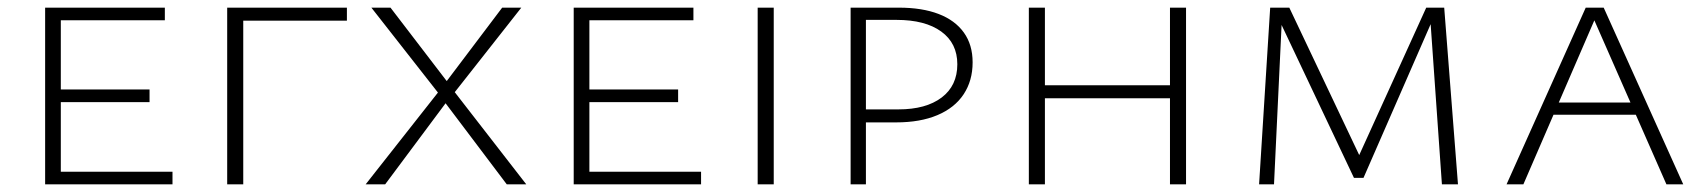

<svg xmlns="http://www.w3.org/2000/svg" viewBox="-20 -482 4455 502"><path d="M98 0V-462H139V0ZM112 0V-33H431V0ZM112 -215V-248H371V-215ZM112 -429V-462H411V-429Z M574 0V-462H616V0ZM574 -428V-462H887V-428Z M936 0 1125 -240 951 -462H1001L1148 -270L1293 -462H1343L1169 -241L1356 0H1305L1145 -212L987 0Z M1480 0V-462H1521V0ZM1494 0V-33H1813V0ZM1494 -215V-248H1753V-215ZM1494 -429V-462H1793V-429Z M1961 0V-462H2003V0Z M2204 0V-462H2330Q2391 -462 2434 -445.5Q2477 -429 2500 -397Q2523 -365 2523 -319Q2523 -271 2499.5 -235.5Q2476 -200 2431 -181Q2386 -162 2323 -162H2224V-196H2329Q2401 -196 2442 -227Q2483 -258 2483 -314Q2483 -369 2441 -399.5Q2399 -430 2324 -430H2244V0Z M3039 0V-462H3081V0ZM2670 0V-462H2712V0ZM2684 -225V-259H3066V-225Z M3750 0 3719 -441 3732 -445 3545 -17H3520L3316 -448L3325 -462H3351L3544 -55H3524L3709 -462H3756L3792 0ZM3272 0 3301 -462H3333L3311 0Z M3919 0 4126 -462H4173L4381 0H4337L4141 -446H4156L3963 0ZM4020 -182 4032 -214H4261L4276 -182Z"/></svg>

Font: Ysabeau SC ExtraLight
Style: Regular
Weight: 250
Designer: Christian Thalmann (Catharsis Fonts)
Version: Version 2.001;gftools[0.9.30]; featfreeze: smcp